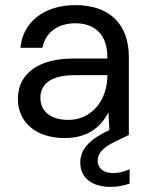

<svg xmlns="http://www.w3.org/2000/svg" viewBox="-20 -528 581 751"><path d="M234 12C325 12 376 -33 404 -89L409 0H484V-305C484 -428 414 -508 275 -508C153 -508 69 -442 60 -341H146C158 -404 210 -437 275 -437C351 -437 400 -392 400 -305V-299H266C133 -299 50 -242 50 -141C50 -55 114 12 234 12ZM247 -59C178 -59 138 -93 138 -145C138 -196 174 -234 273 -234H400V-233C400 -136 339 -59 247 -59ZM412 203C437 203 462 199 487 190V134C464 144 442 149 422 149C386 149 362 131 362 100C362 75 378 52 426 28L484 0L462 -43L410 -20C323 19 294 61 294 108C294 173 347 203 412 203Z"/></svg>

Font: Rootstock Sans Body
Style: Regular
Weight: 400
Designer: Colophon Foundry, Jonny Pinhorn
Foundry: Colophon Foundry
Version: Version 1.200;FEAKit 1.0